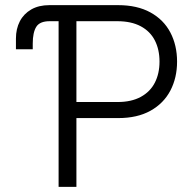

<svg xmlns="http://www.w3.org/2000/svg" viewBox="-20 -727 758 747"><path d="M42 -535.2V-577.1Q42 -614.7 57.1 -644Q72.3 -673.3 101.6 -690.2Q130.9 -707 171.9 -707H439.5Q513.7 -707 565.2 -678.7Q616.7 -650.4 642.8 -600.6Q668.9 -550.8 668.9 -487.3Q668.9 -424.3 642.8 -374.5Q616.7 -324.7 565.4 -296.1Q514.2 -267.6 440.4 -267.6H277.3V0H208V-644.5H172.9Q134.8 -644.5 121.1 -622.6Q107.4 -600.6 107.4 -557.6V-535.2ZM437.5 -330.1Q491.2 -330.1 527.8 -350.1Q564.5 -370.1 582.5 -405.5Q600.6 -440.9 600.6 -487.3Q600.6 -534.2 582.5 -569.6Q564.5 -605 527.6 -624.8Q490.7 -644.5 436.5 -644.5H277.3V-330.1Z"/></svg>

Font: Pretendard Light
Style: Regular
Weight: 300
Designer: Base glyphs from Inter by Rasmus Andersson; Hangeul glyphs from Noto Sans CJK(Source Han Sans) by Jang Soo-young and Kan
Foundry: Kil Hyung-jin
Version: Version 1.309